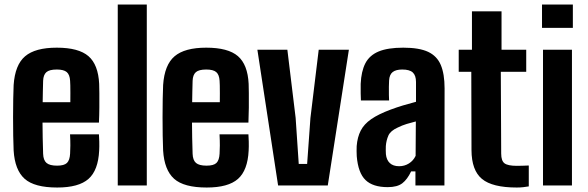

<svg xmlns="http://www.w3.org/2000/svg" viewBox="-20 -820 2598 849"><path d="M232.9 9.2Q132.1 9.2 88.8 -29.5Q45.6 -68.3 40.3 -154.3Q39 -181.4 38.4 -220.8Q37.8 -260.1 37.8 -302.6Q37.8 -345.1 38.5 -382.7Q39.2 -420.2 40.3 -444Q46.3 -533.1 90.9 -571.1Q135.5 -609.2 231.1 -609.2Q327.7 -609.2 371.1 -571.7Q414.4 -534.2 418.5 -449.2Q419 -437.2 419.3 -408.3Q419.5 -379.5 419.3 -344.1Q419 -308.7 417.5 -277.8H168Q168 -245.2 168.8 -211.1Q169.5 -177 170.7 -140Q171.7 -111.6 185.7 -99.5Q199.7 -87.5 232.4 -87.5Q263.8 -87.5 276.1 -99.5Q288.5 -111.6 290 -140.8Q291 -155.9 291.1 -176.8Q291.2 -197.7 289.7 -225.9H417.5Q418.5 -216.7 419 -193.7Q419.5 -170.8 418.5 -154.3Q414.3 -66.9 371.3 -28.9Q328.3 9.2 232.9 9.2ZM168.7 -368.1H291Q291.1 -388.4 291.2 -408Q291.2 -427.6 290.9 -442.2Q290.6 -456.9 290 -462.9Q288.4 -489.9 275.1 -501.3Q261.8 -512.6 231.1 -512.6Q198.2 -512.6 185 -500.8Q171.7 -489 170.7 -462.9Q170.2 -438.6 169.5 -414.7Q168.7 -390.8 168.7 -368.1Z M500.7 0V-800H629.1V0Z M893.9 9.2Q793.1 9.2 749.8 -29.5Q706.6 -68.3 701.3 -154.3Q700 -181.4 699.4 -220.8Q698.8 -260.1 698.8 -302.6Q698.8 -345.1 699.5 -382.7Q700.2 -420.2 701.3 -444Q707.3 -533.1 751.9 -571.1Q796.5 -609.2 892.1 -609.2Q988.7 -609.2 1032.1 -571.7Q1075.4 -534.2 1079.5 -449.2Q1080 -437.2 1080.3 -408.3Q1080.5 -379.5 1080.3 -344.1Q1080 -308.7 1078.5 -277.8H829Q829 -245.2 829.8 -211.1Q830.5 -177 831.7 -140Q832.7 -111.6 846.7 -99.5Q860.7 -87.5 893.4 -87.5Q924.8 -87.5 937.1 -99.5Q949.5 -111.6 951 -140.8Q952 -155.9 952.1 -176.8Q952.2 -197.7 950.7 -225.9H1078.5Q1079.5 -216.7 1080 -193.7Q1080.5 -170.8 1079.5 -154.3Q1075.3 -66.9 1032.3 -28.9Q989.3 9.2 893.9 9.2ZM829.7 -368.1H952Q952.1 -388.4 952.2 -408Q952.2 -427.6 951.9 -442.2Q951.6 -456.9 951 -462.9Q949.4 -489.9 936.1 -501.3Q922.8 -512.6 892.1 -512.6Q859.2 -512.6 846 -500.8Q832.7 -489 831.7 -462.9Q831.2 -438.6 830.5 -414.7Q829.7 -390.8 829.7 -368.1Z M1209.7 0 1118.1 -600H1250.7L1287.3 -298.5L1301 -95H1338.1L1352.7 -298.5L1389.3 -600H1522.7L1429.4 0Z M1694.5 7.5Q1628.6 7.5 1596.2 -24Q1563.7 -55.4 1557.5 -129.1Q1557 -138.9 1556.8 -151.8Q1556.7 -164.8 1557.2 -174.2Q1560.3 -213.6 1575 -242.3Q1589.6 -271 1621.4 -293.1Q1653.3 -315.2 1706.9 -335.2Q1735 -345.6 1761.3 -353.6Q1787.6 -361.5 1819.5 -369.9V-457.5Q1819.5 -486.3 1805.3 -499.5Q1791.1 -512.6 1758.9 -512.6Q1730.9 -512.6 1716.5 -501.5Q1702 -490.3 1700.5 -464Q1699.8 -455.3 1699.6 -436.5Q1699.3 -417.6 1699.7 -399.2Q1700 -380.8 1700.5 -375.8H1575.9Q1575.4 -386 1574.9 -407.4Q1574.4 -428.8 1574.9 -449.2Q1577.3 -504.6 1595.5 -540Q1613.8 -575.4 1654.2 -592.3Q1694.6 -609.2 1763.3 -609.2Q1833.5 -609.2 1873 -590.8Q1912.4 -572.3 1929.2 -532.5Q1945.9 -492.7 1945.9 -429.1L1945.2 0H1817V-62.2H1798Q1781.3 -26.9 1759.1 -9.7Q1736.9 7.5 1694.5 7.5ZM1744.9 -85Q1768.8 -85 1788.3 -97.3Q1807.8 -109.6 1817.8 -130.8L1818.8 -283Q1799.3 -278.3 1778.4 -271.9Q1757.6 -265.5 1738.2 -255.8Q1706.7 -241.6 1697.3 -220.4Q1688 -199.1 1686.1 -174.2Q1685.8 -161.4 1685.8 -155.2Q1685.9 -148.9 1686.4 -138.3Q1688.9 -112.8 1703.7 -98.9Q1718.6 -85 1744.9 -85Z M2265.2 9.2Q2157.2 9.2 2111.2 -28.8Q2065.3 -66.8 2064.9 -156L2064 -502.6H2008.4V-600H2066.9V-770H2197.7V-600H2306.9V-502.6H2194.5L2196.2 -140.9Q2196.2 -108.6 2211.2 -97.6Q2226.2 -86.7 2265.6 -86.7Q2279.6 -86.7 2291.6 -87.2Q2303.6 -87.8 2318.2 -88.2V4.2Q2306.2 6.2 2293.5 7.7Q2280.8 9.2 2265.2 9.2Z M2376.7 -696.9V-800H2513.1V-696.9ZM2381.1 0V-600H2509.1V0Z"/></svg>

Font: Big Shoulders Thin
Style: Regular
Weight: 100
Version: Version 2.002